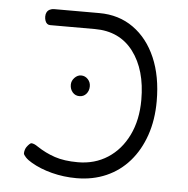

<svg xmlns="http://www.w3.org/2000/svg" viewBox="-46 -626 669 684"><g transform="rotate(5 288.0 -283.5)"><path d="M252 13Q206 13 163.5 2Q121 -9 89 -28Q75 -36 66.5 -45Q58 -54 58 -59Q58 -65 60 -71.5Q62 -78 65 -82Q70 -89 74.5 -93Q79 -97 81 -97Q86 -97 92 -94.5Q98 -92 105 -87Q135 -67 169 -55.5Q203 -44 252 -44Q312 -44 358.5 -74Q405 -104 431.5 -158.5Q458 -213 458 -285Q458 -392 409 -457Q360 -522 271 -522H111Q105 -522 100.5 -525.5Q96 -529 93.5 -536Q91 -543 91 -551Q91 -560 94.5 -566.5Q98 -573 105 -576.5Q112 -580 120 -580H282Q352 -580 404 -543Q456 -506 484.5 -440Q513 -374 513 -285Q513 -218 494 -163Q475 -108 440.5 -68.5Q406 -29 358 -8Q310 13 252 13ZM237 -279Q222 -279 212.5 -290Q203 -301 203 -317Q203 -331 213.5 -342Q224 -353 237 -353Q251 -353 261 -342.5Q271 -332 271 -317Q271 -301 261.5 -290Q252 -279 237 -279Z"/></g></svg>

Font: Fredoka Light Light
Style: Regular
Weight: 300
Version: Version 2.001